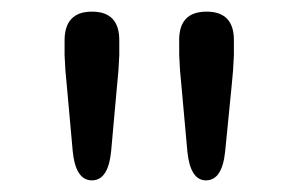

<svg xmlns="http://www.w3.org/2000/svg" viewBox="-20 -790 515 330"><path d="M138 -480Q110 -480 105 -530L95 -641Q92 -668 91 -695V-718Q90 -770 138 -770Q186 -770 185 -719V-695Q184 -668 181 -641L171 -530Q166 -480 138 -480ZM334 -480Q307 -480 302 -530L292 -641Q289 -668 288 -695V-717Q286 -770 335 -770Q383 -770 382 -719V-695Q381 -668 378 -641L367 -530Q362 -480 334 -480Z"/></svg>

Font: Resource Han Rounded CN
Style: Regular
Weight: 400
Designer: Cyano Hao (round all glyphs); Ryoko NISHIZUKA  (kana, bopomofo & ideographs); Paul D. Hunt (Latin, Greek & Cyrillic); Sa
Foundry: Cyano Hao
Version: 0.990